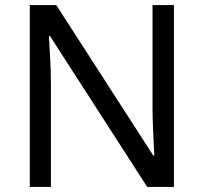

<svg xmlns="http://www.w3.org/2000/svg" viewBox="-20 -734 800 754"><path d="M663 0H558L176 -593H172Q174 -558 177 -506Q180 -454 180 -399V0H97V-714H201L582 -123H586Q585 -139 583.5 -171Q582 -203 580.5 -241Q579 -279 579 -311V-714H663Z"/></svg>

Font: Noto Sans Sharada
Style: Regular
Weight: 400
Designer: Monotype Design Team
Foundry: Monotype Imaging Inc.
Version: Version 2.006; ttfautohint (v1.8.4.7-5d5b)